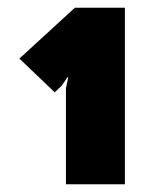

<svg xmlns="http://www.w3.org/2000/svg" viewBox="-20 -830 417 495"><path d="M302 -355H150V-602L156 -631H154L139 -609L121 -592L30 -679L173 -810H302Z"/></svg>

Font: TypoPRO Sinkin Sans
Style: 900 X Black
Weight: 950
Designer: Keith Bates
Foundry: K-Type
Version: Sinkin Sans (version 1.0)  by Keith Bates   •   © 2014   www